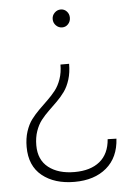

<svg xmlns="http://www.w3.org/2000/svg" viewBox="-51 -565 508 766"><g transform="rotate(-5 203.0 -182.0)"><path d="M38.1 7.8Q38.1 -26.4 47.1 -54.2Q56.2 -82 70.6 -101.1Q85 -120.1 102.3 -137.2Q119.6 -154.3 137 -170.9Q154.3 -187.5 168.7 -205.8Q183.1 -224.1 192.1 -250.2Q201.2 -276.4 201.2 -308.1H235.8Q235.8 -273.4 227.1 -245.4Q218.3 -217.3 204.3 -198Q190.4 -178.7 173.3 -161.9Q156.2 -145 139.4 -128.9Q122.6 -112.8 108.6 -95Q94.7 -77.1 85.9 -51.8Q77.1 -26.4 77.1 4.9Q77.1 63 116.2 93.5Q155.3 124 220.2 124Q284.2 124 321.3 93.8Q358.4 63.5 362.8 4.9L397.9 5.9Q393.6 81.1 345 122.1Q296.4 163.1 216.8 163.1Q136.7 163.1 87.4 123.3Q38.1 83.5 38.1 7.8ZM186 -491.2Q186 -505.9 196.5 -516.4Q207 -526.9 221.2 -526.9Q235.4 -526.9 245.1 -516.6Q254.9 -506.3 254.9 -491.2Q254.9 -476.1 245.1 -465.6Q235.4 -455.1 221.2 -455.1Q207 -455.1 196.5 -465.6Q186 -476.1 186 -491.2Z"/></g></svg>

Font: Montserrat Ultra Light
Style: Regular
Weight: 200
Designer: Julieta Ulanovsky
Foundry: Julieta Ulanovsky
Version: Version 3.001;PS 003.001;hotconv 1.0.70;makeotf.lib2.5.58329